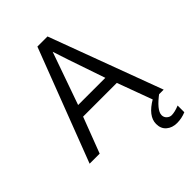

<svg xmlns="http://www.w3.org/2000/svg" viewBox="-262 -842 1160 1160"><g transform="rotate(-45 318.0 -262.0)"><path d="M559.1 143.6Q586.9 143.6 626 127.4V184.6Q588.9 200.2 549.3 200.2Q508.3 200.2 481.7 177.5Q455.1 154.8 455.1 114.3Q455.1 47.4 548.3 -6.8H604Q516.1 58.1 516.1 100.1Q516.1 118.7 529.5 131.1Q543 143.6 559.1 143.6ZM435.5 -299.8Q332.5 -599.1 321.8 -636.2Q321.8 -636.2 203.1 -299.8ZM547.4 0 462.9 -229H174.8L87.4 0H1.5L278.8 -723.6H365.2L634.3 0Z"/></g></svg>

Font: Oxygen
Style: Regular
Weight: 400
Designer: Vernon Adams
Foundry: Vernon Adams
Version: Version Release 0.2.3 webfont; ttfautohint (v0.93.3-1d66) -l